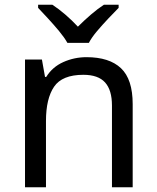

<svg xmlns="http://www.w3.org/2000/svg" viewBox="-20 -786 658 806"><path d="M343 -546Q439 -546 488 -499.5Q537 -453 537 -349V0H450V-343Q450 -408 421 -440Q392 -472 330 -472Q241 -472 207 -422Q173 -372 173 -278V0H85V-536H156L169 -463H174Q200 -505 246 -525.5Q292 -546 343 -546ZM263 -606Q250 -629 228 -655.5Q206 -682 182 -708Q158 -734 140 -753V-766H200Q226 -749 254 -725Q282 -701 307 -674Q334 -701 362 -725Q390 -749 416 -766H478V-753Q459 -734 434.5 -708Q410 -682 387.5 -655.5Q365 -629 353 -606Z"/></svg>

Font: Noto Sans Adlam
Style: Regular
Weight: 400
Designer: Mark Jamra, Neil Patel
Foundry: JamraPatel LLC
Version: Version 3.001